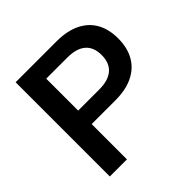

<svg xmlns="http://www.w3.org/2000/svg" viewBox="-182 -861 1016 1016"><g transform="rotate(-45 326.0 -352.5)"><path d="M77 0V-705H383Q461 -705 515 -679Q569 -653 597 -604Q625 -555 625 -485Q625 -416 597 -366.5Q569 -317 515 -290.5Q461 -264 383 -264H205V0ZM205 -365H363Q431 -365 466 -395.5Q501 -426 501 -485Q501 -544 466 -574Q431 -604 363 -604H205Z"/></g></svg>

Font: NunitoSans3
Style: Bold
Weight: 700
Designer: Vernon Adams
Foundry: Vernon Adams
Version: Version 3.101;gftools[0.9.27]